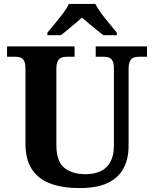

<svg xmlns="http://www.w3.org/2000/svg" viewBox="-20 -951 787 981"><path d="M387 10Q300 10 238 -13Q176 -36 143 -86Q110 -136 110 -218V-600Q110 -627 103 -640Q96 -653 84.5 -657Q73 -661 59 -661H16V-714H361V-661H319Q305 -661 293.5 -656.5Q282 -652 275 -638.5Q268 -625 268 -596V-210Q268 -126 308.5 -93.5Q349 -61 417 -61Q462 -61 494.5 -76.5Q527 -92 544.5 -124.5Q562 -157 562 -208V-600Q562 -627 555 -640Q548 -653 536.5 -657Q525 -661 511 -661H469V-714H731V-661H688Q674 -661 662.5 -656.5Q651 -652 644 -638.5Q637 -625 637 -596V-206Q637 -139 611 -90.5Q585 -42 530 -16Q475 10 387 10ZM222 -784Q238 -803 259.5 -829Q281 -855 301.5 -882Q322 -909 332 -931H467Q478 -909 498 -882Q518 -855 540 -829Q562 -803 577 -784V-771H508Q494 -782 474 -798Q454 -814 434 -831Q414 -848 399 -861Q384 -848 364 -831Q344 -814 324.5 -798Q305 -782 291 -771H222Z"/></svg>

Font: Noto Serif Armenian
Style: Bold
Weight: 700
Version: Version 2.007